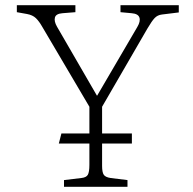

<svg xmlns="http://www.w3.org/2000/svg" viewBox="-20 -721 744 741"><path d="M227 0V-26L294 -34Q313 -36 319 -46.5Q325 -57 325 -85V-167H207L217 -206H325V-309L144 -616Q131 -639 118.5 -651Q106 -663 84 -667L45 -674V-701H271V-674L221 -670Q196 -668 192 -653.5Q188 -639 200 -618L354 -352H355L510 -617Q523 -639 518 -653.5Q513 -668 488 -670L445 -674V-701H670V-673L605 -665Q588 -663 577 -651.5Q566 -640 549 -611L374 -309V-206H489V-167H374V-81Q374 -56 380.5 -46.5Q387 -37 407 -34L472 -26V0Z"/></svg>

Font: Literata ExtraLight
Style: Regular
Weight: 250
Designer: Latin by Veronika Burian and Jose Scaglione. Greek by Irene Vlachou. Cyrillic by Vera Evstafieva.
Foundry: TypeTogether
Version: Version 3.103;gftools[0.9.29]